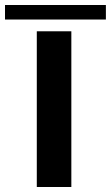

<svg xmlns="http://www.w3.org/2000/svg" viewBox="-53 -747 443 767"><path d="M94 -622H232V0H94ZM-33 -669V-727H370V-669Z"/></svg>

Font: Sarpanch SemiBold
Style: Regular
Weight: 600
Designer: Manushi Parikh (Devanagari and Latin), Jyotish Sonowal (Devanagari)
Foundry: Indian Type Foundry
Version: Version 2.004;PS 1.0;hotconv 1.0.78;makeotf.lib2.5.61930; tt